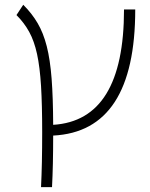

<svg xmlns="http://www.w3.org/2000/svg" viewBox="-20 -557 626 802"><path d="M151.4 224.6Q153.8 176.8 155 119.4Q156.2 62 156.2 -4.9Q156.2 -119.1 151.4 -198Q146.5 -276.9 134.8 -331.1Q123 -385.3 102.1 -423.6Q81.1 -461.9 48.8 -494.1L77.1 -537.1Q113.3 -501 137.2 -460.2Q161.1 -419.4 175.3 -363.8Q189.5 -308.1 195.6 -228.5Q201.7 -148.9 202.1 -35.6Q498 -53.7 498 -517.6H544.9Q544.9 -7.8 202.1 9.3Q202.1 71.8 200.9 125.5Q199.7 179.2 197.3 224.6Z"/></svg>

Font: Caskaydia Cove ExtraLight
Style: Regular
Weight: 200
Monospace: yes
Designer: Aaron Bell
Foundry: Saja Typeworks
Version: Version 4.300; ttfautohint (v1.8.3)